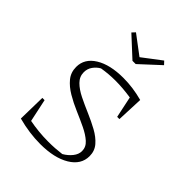

<svg xmlns="http://www.w3.org/2000/svg" viewBox="-209 -846 967 967"><g transform="rotate(45 274.0 -362.5)"><path d="M247 7Q208 7 168 1.5Q128 -4 87 -15L90 -165H106L132 -43Q163 -37 197 -33.5Q231 -30 267 -30Q292 -30 315 -31.5Q338 -33 361 -36Q387 -51 404 -72.5Q421 -94 421 -117Q421 -146 397.5 -167Q374 -188 337.5 -205.5Q301 -223 260 -240.5Q219 -258 182.5 -279.5Q146 -301 123 -329Q100 -357 100 -396Q100 -455 156.5 -490Q213 -525 308 -525Q376 -525 446 -506L440 -364H424L400 -478Q341 -487 289 -487Q241 -487 194 -479Q174 -468 160 -448.5Q146 -429 146 -404Q146 -373 169 -350Q192 -327 228.5 -309Q265 -291 306 -273.5Q347 -256 383.5 -236Q420 -216 443 -189.5Q466 -163 466 -126Q466 -65 406 -29Q346 7 247 7ZM279 -618 174 -715 190 -732 291 -656 391 -732 407 -715 302 -618Z"/></g></svg>

Font: Piazzolla SC ExtraLight
Style: Regular
Weight: 200
Designer: Juan Pablo del Peral
Foundry: Huerta Tipografica
Version: Version 1.330